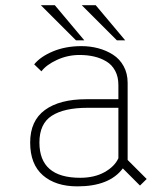

<svg xmlns="http://www.w3.org/2000/svg" viewBox="-20 -684 610 716"><path d="M447 -533.5H416L285 -664.5H337ZM294.5 -533.5H263.5L132.5 -664.5H184.5ZM502 8 438 -56Q388 11 268.5 11Q187.5 11 140 -30.2Q92.5 -71.5 92.5 -152.5Q92.5 -233.5 147.5 -273.8Q202.5 -314 302 -314H421.5V-367Q421.5 -397.5 409.5 -420Q397.5 -442.5 376.5 -455Q355.5 -467.5 330.8 -473.2Q306 -479 276.5 -479Q232.5 -479 192.8 -460.8Q153 -442.5 134.5 -418L107.5 -444Q131 -473 177.8 -492.5Q224.5 -512 284 -512Q316.5 -512 346.5 -504Q376.5 -496 401.5 -480Q426.5 -464 441.2 -437Q456 -410 456 -375V-87.5L527 -16.5ZM279 -21Q332 -21 369.8 -42Q407.5 -63 421.5 -94V-282H306.5Q219 -282 173 -252.2Q127 -222.5 127 -152.5Q127 -21 279 -21Z"/></svg>

Font: League Mono Narrow Thin
Style: Regular
Weight: 100
Width: 3
Designer: Tyler Finck
Foundry: The League of Moveable Type / Tyler Finck
Version: Version 2.210